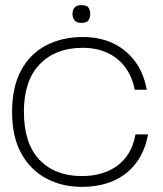

<svg xmlns="http://www.w3.org/2000/svg" viewBox="-20 -717 633 747"><path d="M298 10Q221 10 159.5 -23Q98 -56 62.5 -120.5Q27 -185 27 -281Q27 -378 62 -443Q97 -508 159.5 -540.5Q222 -573 302 -573Q368 -573 419 -549Q470 -525 504.5 -479.5Q539 -434 551 -368H504Q494 -421 465.5 -457.5Q437 -494 395.5 -512.5Q354 -531 302 -531Q196 -531 134.5 -467Q73 -403 73 -283Q73 -159 133.5 -95.5Q194 -32 298 -32Q355 -32 399 -51Q443 -70 470.5 -106Q498 -142 507 -194H556Q544 -129 510 -83.5Q476 -38 422.5 -14Q369 10 298 10ZM297 -628Q277 -628 269.5 -638.5Q262 -649 262 -663Q262 -677 269.5 -687Q277 -697 297 -697Q318 -697 324.5 -687Q331 -677 331 -663Q331 -649 324.5 -638.5Q318 -628 297 -628Z"/></svg>

Font: Darker Grotesque
Style: Regular
Weight: 400
Designer: Gabriel Lam
Foundry: TypeRant
Version: Version 1.000;gftools[0.9.28]